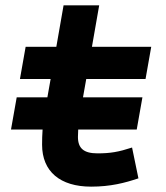

<svg xmlns="http://www.w3.org/2000/svg" viewBox="-20 -694 626 724"><path d="M21.5 -205.6H140.6C139.2 -185.5 138.7 -168.5 138.7 -148.4C138.7 -47.4 206.5 9.8 323.7 9.8C397 9.8 451.2 -4.4 502 -21.5L478 -137.7C427.2 -121.1 396.5 -115.7 347.7 -115.7C296.4 -115.7 273.9 -134.3 273.9 -177.7C273.9 -187.5 274.4 -196.3 274.9 -205.6H495.6L517.1 -327.1H293L305.2 -396H528.8L550.3 -517.6H326.7L354 -673.8H219.7L192.4 -517.6H76.7L55.2 -396H170.9L158.7 -327.1H43Z"/></svg>

Font: Cascadia Mono PL
Style: Bold Italic
Weight: 700
Italic angle: -10°
Monospace: yes
Designer: Aaron Bell
Foundry: Saja Typeworks
Version: Version 2404.023